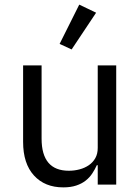

<svg xmlns="http://www.w3.org/2000/svg" viewBox="-20 -799 608 831"><path d="M403 -84H399Q391 -66 379.5 -48.5Q368 -31 351 -17.5Q334 -4 310 4Q286 12 254 12Q174 12 127 -39.5Q80 -91 80 -185V-516H160V-199Q160 -60 278 -60Q302 -60 324.5 -66Q347 -72 364.5 -84Q382 -96 392.5 -114.5Q403 -133 403 -159V-516H483V0H403ZM290 -585 238 -609 323 -779 396 -744Z"/></svg>

Font: IBM Plex Sans Arabic
Style: Regular
Weight: 400
Designer: Mike Abbink, Paul van der Laan, Pieter van Rosmalen, Wael Morcos, Khajak Apelian
Foundry: Bold Monday
Version: Version 1.005